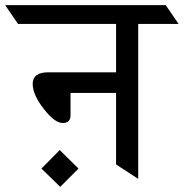

<svg xmlns="http://www.w3.org/2000/svg" viewBox="-61 -695 714 746"><path d="M390 -334H213V-247Q213 -217 182.5 -217Q152 -217 109 -272Q66 -327 66 -369Q66 -414 126 -414H390V-602H9L-41 -675H583L633 -602H476V0L390 -56ZM244 -40 173 31 100 -40 171 -112Z"/></svg>

Font: Halant Medium
Style: Regular
Weight: 500
Designer: Hitesh Malaviya (Devanagari), Satya Rajpurohit (Latin)
Foundry: Indian Type Foundry
Version: Version 1.101;PS 1.0;hotconv 1.0.78;makeotf.lib2.5.61930; tt